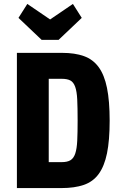

<svg xmlns="http://www.w3.org/2000/svg" viewBox="-20 -957 635 977"><path d="M66 0H293Q359 0 406 -16Q453 -32 482 -71.5Q511 -111 524.5 -177Q538 -243 538 -343Q538 -443 524.5 -509.5Q511 -576 482 -615.5Q453 -655 407 -671.5Q361 -688 296 -688H66ZM228 -132V-556H294Q322 -556 338 -547.5Q354 -539 362.5 -515.5Q371 -492 373 -450.5Q375 -409 375 -342Q375 -281 373 -240.5Q371 -200 363 -176Q355 -152 339 -142Q323 -132 294 -132ZM278 -754 396 -866 351 -937 235 -858 119 -937 74 -866 192 -754Z"/></svg>

Font: Secuela Black
Style: Regular
Weight: 900
Designer: Fernando Haro
Foundry: deFharo
Version: Version 1.704